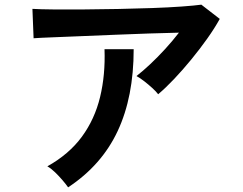

<svg xmlns="http://www.w3.org/2000/svg" viewBox="-20 -759 1040 823"><path d="M658 -355Q649 -367 632.5 -382Q616 -397 598 -411Q580 -425 565 -433Q592 -454 624 -484Q656 -514 688 -549Q720 -584 747 -619Q692 -618 620.5 -615.5Q549 -613 473.5 -610Q398 -607 328 -604Q258 -601 204 -599Q150 -597 124 -595L119 -721Q152 -719 209.5 -718.5Q267 -718 338.5 -718.5Q410 -719 486 -720.5Q562 -722 632.5 -724.5Q703 -727 758.5 -731Q814 -735 843 -739L922 -678Q900 -638 868 -593Q836 -548 799.5 -503.5Q763 -459 726.5 -420.5Q690 -382 658 -355ZM272 44Q263 31 248 13.5Q233 -4 216 -20.5Q199 -37 183 -46Q276 -98 331 -173Q386 -248 409 -343Q432 -438 428 -548H553Q553 -344 484.5 -197.5Q416 -51 272 44Z"/></svg>

Font: Zen Kaku Gothic New
Style: Bold
Weight: 700
Designer: Yoshimichi Ohira
Foundry: Positype
Version: Version 1.002